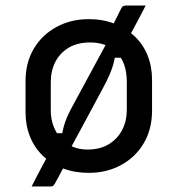

<svg xmlns="http://www.w3.org/2000/svg" viewBox="-20 -612 640 692"><path d="M505 -592Q495 -572 484.5 -552.5Q474 -533 464 -514Q454 -495 444 -477L448 -404H383L395 -415Q393 -394 385 -369.5Q377 -345 362 -315Q327 -250 292 -184.5Q257 -119 222 -55Q222 -51 222.5 -46Q223 -41 223 -36Q216 -21 207.5 -5.5Q199 10 191.5 24.5Q184 39 177 51Q173 57 170.5 58.5Q168 60 162 60Q158 60 148 60Q138 60 127 60Q116 60 107 60Q98 60 94 60Q102 44 112.5 24Q123 4 133 -15Q143 -34 151 -48L168 -132H210L203 -122Q205 -137 209 -153Q213 -169 220.5 -187Q228 -205 239 -225Q274 -290 309 -354.5Q344 -419 378 -482Q378 -486 377.5 -491Q377 -496 376 -500Q386 -520 395.5 -539Q405 -558 414 -576Q419 -587 423 -589.5Q427 -592 435 -592Q442 -592 451 -592Q460 -592 470.5 -592Q481 -592 490 -592Q499 -592 505 -592ZM300 -543Q351 -543 393 -526.5Q435 -510 465.5 -481Q496 -452 512 -412Q528 -372 528 -324V-213Q528 -147 498.5 -96.5Q469 -46 417 -17.5Q365 11 300 11Q249 11 207 -5Q165 -21 134.5 -50.5Q104 -80 88 -120Q72 -160 72 -208V-319Q72 -386 101.5 -436Q131 -486 183 -514.5Q235 -543 300 -543ZM305 -459Q259 -459 227.5 -440Q196 -421 179.5 -389Q163 -357 163 -316V-215Q163 -182 173.5 -155.5Q184 -129 202 -110Q219 -93 242.5 -83Q266 -73 295 -73Q341 -73 372.5 -92.5Q404 -112 420.5 -144Q437 -176 437 -216V-317Q437 -352 427.5 -379Q418 -406 399 -424Q383 -441 359 -450Q335 -459 305 -459Z"/></svg>

Font: Rec Mono Linear
Style: Regular
Weight: 400
Monospace: yes
Version: Version 1.085; ttfautohint (v1.8.4.7-5d5b)